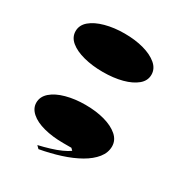

<svg xmlns="http://www.w3.org/2000/svg" viewBox="-142 -588 721 772"><g transform="rotate(30 218.5 -202.0)"><path d="M147 86 135 74Q161 68 187.5 60Q214 52 235 42.5Q256 33 268 24L259 15H221Q171 15 131 4.5Q91 -6 68.5 -26Q46 -46 46 -72Q46 -100 69.5 -120.5Q93 -141 133.5 -152Q174 -163 222 -163Q272 -163 311.5 -152Q351 -141 374.5 -120.5Q398 -100 398 -71Q398 -42 378 -17Q358 8 323 28Q288 48 242.5 62.5Q197 77 147 86ZM215 -490Q265 -490 304.5 -479Q344 -468 367.5 -448Q391 -428 391 -400Q391 -372 367.5 -352.5Q344 -333 304.5 -322.5Q265 -312 215 -312Q167 -312 126.5 -322.5Q86 -333 62.5 -352.5Q39 -372 39 -400Q39 -428 62.5 -448Q86 -468 126.5 -479Q167 -490 215 -490Z"/></g></svg>

Font: Kalnia Expanded Medium
Style: Regular
Weight: 500
Width: 7
Designer: Frida Medrano
Foundry: Frida Medrano
Version: Version 1.105